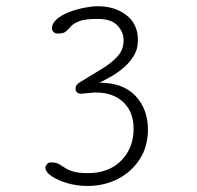

<svg xmlns="http://www.w3.org/2000/svg" viewBox="-20 -600 645 628"><path d="M265.6 8.3Q232.4 8.3 200.9 -0.7Q169.4 -9.8 148.9 -23.7Q128.4 -37.6 128.4 -52.7Q128.4 -56.6 133.5 -62.7Q138.7 -68.8 147 -68.8Q163.1 -68.8 172.6 -63.5Q182.1 -58.1 192.1 -51.3Q202.1 -44.4 219.2 -39.1Q236.3 -33.7 267.1 -33.7Q336.4 -33.7 376.7 -75Q417 -116.2 417 -178.7Q417 -233.9 383.5 -265.6Q350.1 -297.4 293.9 -297.4Q283.2 -297.4 266.6 -295.4Q250 -293.5 245.6 -293.5Q227.1 -293.5 227.1 -311.5Q227.1 -322.8 242.2 -331.5Q281.2 -355.5 313.5 -375Q345.7 -394.5 365 -416.3Q384.3 -438 384.3 -468.3Q384.3 -495.1 364.3 -516.6Q344.2 -538.1 299.3 -538.1Q258.3 -538.1 239.5 -530.8Q220.7 -523.4 212.4 -514.2Q204.1 -504.9 196.3 -497.6Q188.5 -490.2 169.9 -490.2Q160.2 -490.2 155 -495.6Q149.9 -501 149.9 -506.3Q149.9 -523.9 166 -537.6Q182.1 -551.3 206.3 -560.5Q230.5 -569.8 255.9 -574.7Q281.2 -579.6 300.3 -579.6Q355.5 -579.6 393.3 -550.5Q431.2 -521.5 431.2 -468.3Q431.2 -439 416.7 -416Q402.3 -393.1 381.3 -376Q360.4 -358.9 339.4 -347.4Q318.4 -335.9 305.2 -329.6Q382.3 -329.6 423.1 -286.4Q463.9 -243.2 463.9 -175.8Q463.9 -121.6 437.5 -80.1Q411.1 -38.6 366.2 -15.1Q321.3 8.3 265.6 8.3Z"/></svg>

Font: Cutive Mono
Style: Regular
Weight: 400
Designer: Vernon Adams
Foundry: Vernon Adams
Version: Version 1.110; ttfautohint (v1.8.4.7-5d5b)